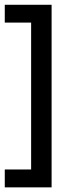

<svg xmlns="http://www.w3.org/2000/svg" viewBox="-22 -711 273 816"><path d="M197.3 -675.7H110.3V85.3H197.3ZM197.3 9.3H-1.7V85.3H197.3ZM197.3 -690.7H-1.7V-615H197.3Z"/></svg>

Font: Bricolage Grotesque 96pt Condensed ExBd
Style: Regular
Weight: 800
Width: 3
Designer: Mathieu Triay
Foundry: Atelier Triay
Version: Version 1.001;Glyphs 3.2 (3207)